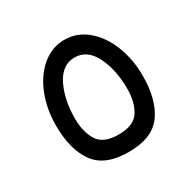

<svg xmlns="http://www.w3.org/2000/svg" viewBox="-122 -640 775 771"><g transform="rotate(-30 266.0 -255.0)"><path d="M65 -233Q65 -122 110.5 -58.5Q156 5 266 5Q376 5 421.5 -58.5Q467 -122 467 -233Q467 -309 441.5 -373.5Q416 -438 370 -476.5Q324 -515 266 -515Q208 -515 162 -476.5Q116 -438 90.5 -373.5Q65 -309 65 -233ZM145 -219Q145 -307 176.5 -370Q208 -433 266 -433Q324 -433 355.5 -370Q387 -307 387 -219Q387 -156 361.5 -116Q336 -76 266 -76Q196 -76 170.5 -116Q145 -156 145 -219Z"/></g></svg>

Font: Noto Sans Arabic
Style: Regular
Weight: 400
Designer: Nadine Chahine
Foundry: Monotype Imaging Inc.
Version: Version 1.001